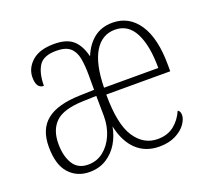

<svg xmlns="http://www.w3.org/2000/svg" viewBox="-100 -667 874 801"><g transform="rotate(-20 337.0 -266.5)"><path d="M170 10Q115 10 80 -28.5Q45 -67 45 -147Q45 -225 92.5 -263Q140 -301 239 -304L304 -306V-371Q304 -414 298 -446Q292 -478 272 -495.5Q252 -513 211 -513Q153 -513 133 -480.5Q113 -448 113 -393Q80 -393 80 -442Q80 -483 113.5 -513Q147 -543 212 -543Q268 -543 296 -518Q324 -493 336 -443Q355 -490 388.5 -516.5Q422 -543 471 -543Q544 -543 586.5 -480Q629 -417 629 -296V-270H345Q345 -138 383.5 -80Q422 -22 484 -22Q528 -22 557 -45Q586 -68 602 -105Q613 -99 613 -82Q613 -64 598 -42.5Q583 -21 553 -5.5Q523 10 480 10Q420 10 380 -27Q340 -64 324 -136Q317 -96 297 -63Q277 -30 245 -10Q213 10 170 10ZM587 -300Q587 -400 558 -456Q529 -512 471 -512Q413 -512 380.5 -458.5Q348 -405 346 -300ZM175 -21Q214 -21 243 -44Q272 -67 288.5 -105Q305 -143 305 -189L304 -279L243 -277Q157 -274 122 -240.5Q87 -207 87 -145Q87 -90 108.5 -55.5Q130 -21 175 -21Z"/></g></svg>

Font: Noto Serif Condensed ExtraLight
Style: Regular
Weight: 200
Width: 3
Designer: Monotype Design Team
Foundry: Monotype Imaging Inc.
Version: Version 2.013; ttfautohint (v1.8.4.7-5d5b)